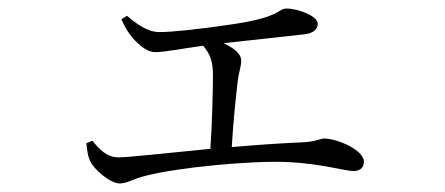

<svg xmlns="http://www.w3.org/2000/svg" viewBox="-20 -472 1040 449"><path d="M182 -137C184 -117 186 -105 191 -95C199 -77 237 -43 260 -43C278 -43 291 -54 321 -61C398 -81 572 -97 654 -93C733 -89 787 -72 807 -72C822 -72 831 -80 831 -94C831 -121 769 -148 738 -148C728 -148 718 -140 684 -139C636 -137 579 -133 522 -128C525 -182 532 -250 536 -283C538 -301 544 -316 544 -330C544 -347 526 -360 503 -371L694 -392C715 -395 723 -405 723 -417C723 -434 678 -452 650 -452C629 -452 639 -432 522 -415C448 -404 384 -397 353 -397C325 -397 301 -415 277 -435L264 -427C272 -407 285 -388 296 -377C311 -362 326 -350 344 -350C363 -350 404 -358 455 -365C472 -345 478 -328 478 -296C478 -263 476 -180 472 -124C371 -114 280 -104 257 -104C230 -104 212 -123 196 -143Z"/></svg>

Font: Noto Serif CJK KR Light
Style: Regular
Weight: 300
Designer: Ryoko NISHIZUKA 西塚涼子 (kana & ideographs); Frank Grießhammer (Latin, Greek & Cyrillic); Wenlong ZHANG 张文龙 (bopomofo); San
Foundry: Adobe
Version: Version 2.001;hotconv 1.1.0;makeotfexe 2.6.0